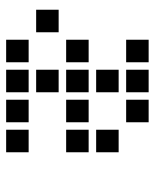

<svg xmlns="http://www.w3.org/2000/svg" viewBox="42 -570 515 640"><g transform="rotate(90 300.0 -250.5)"><path d="M114 -488Q113 -488 113 -488Q113 -488 113 -487V-414Q113 -413 113 -413Q113 -413 114 -413H187Q188 -413 188 -413Q188 -413 188 -414V-487Q188 -488 188 -488Q188 -488 187 -488ZM214 -488Q213 -488 213 -488Q213 -488 213 -487V-414Q213 -413 213 -413Q213 -413 214 -413H287Q288 -413 288 -413Q288 -413 288 -414V-487Q288 -488 288 -488Q288 -488 287 -488ZM314 -488Q313 -488 313 -488Q313 -488 313 -487V-414Q313 -413 313 -413Q313 -413 314 -413H387Q388 -413 388 -413Q388 -413 388 -414V-487Q388 -488 388 -488Q388 -488 387 -488ZM214 -388Q213 -388 213 -388Q213 -388 213 -387V-314Q213 -313 213 -313Q213 -313 214 -313H287Q288 -313 288 -313Q288 -313 288 -314V-387Q288 -388 288 -388Q288 -388 287 -388ZM414 -388Q413 -388 413 -388Q413 -388 413 -387V-314Q413 -313 413 -313Q413 -313 414 -313H487Q488 -313 488 -313Q488 -313 488 -314V-387Q488 -388 488 -388Q488 -388 487 -388ZM114 -288Q113 -288 113 -288Q113 -288 113 -287V-214Q113 -213 113 -213Q113 -213 114 -213H187Q188 -213 188 -213Q188 -213 188 -214V-287Q188 -288 188 -288Q188 -288 187 -288ZM214 -288Q213 -288 213 -288Q213 -288 213 -287V-214Q213 -213 213 -213Q213 -213 214 -213H287Q288 -213 288 -213Q288 -213 288 -214V-287Q288 -288 288 -288Q288 -288 287 -288ZM314 -288Q313 -288 313 -288Q313 -288 313 -287V-214Q313 -213 313 -213Q313 -213 314 -213H387Q388 -213 388 -213Q388 -213 388 -214V-287Q388 -288 388 -288Q388 -288 387 -288ZM414 -288Q413 -288 413 -288Q413 -288 413 -287V-214Q413 -213 413 -213Q413 -213 414 -213H487Q488 -213 488 -213Q488 -213 488 -214V-287Q488 -288 488 -288Q488 -288 487 -288ZM14 -188Q13 -188 13 -188Q13 -188 13 -187V-114Q13 -113 13 -113Q13 -113 14 -113H87Q88 -113 88 -113Q88 -113 88 -114V-187Q88 -188 88 -188Q88 -188 87 -188ZM214 -188Q213 -188 213 -188Q213 -188 213 -187V-114Q213 -113 213 -113Q213 -113 214 -113H287Q288 -113 288 -113Q288 -113 288 -114V-187Q288 -188 288 -188Q288 -188 287 -188ZM114 -88Q113 -88 113 -88Q113 -88 113 -87V-14Q113 -13 113 -13Q113 -13 114 -13H187Q188 -13 188 -13Q188 -13 188 -14V-87Q188 -88 188 -88Q188 -88 187 -88ZM214 -88Q213 -88 213 -88Q213 -88 213 -87V-14Q213 -13 213 -13Q213 -13 214 -13H287Q288 -13 288 -13Q288 -13 288 -14V-87Q288 -88 288 -88Q288 -88 287 -88ZM314 -88Q313 -88 313 -88Q313 -88 313 -87V-14Q313 -13 313 -13Q313 -13 314 -13H387Q388 -13 388 -13Q388 -13 388 -14V-87Q388 -88 388 -88Q388 -88 387 -88ZM414 -88Q413 -88 413 -88Q413 -88 413 -87V-14Q413 -13 413 -13Q413 -13 414 -13H487Q488 -13 488 -13Q488 -13 488 -14V-87Q488 -88 488 -88Q488 -88 487 -88Z"/></g></svg>

Font: Doto
Style: Bold
Weight: 700
Monospace: yes
Version: Version 1.000